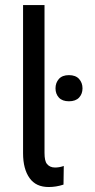

<svg xmlns="http://www.w3.org/2000/svg" viewBox="-20 -731 376 760"><path d="M156.2 -502V-431.6V-125.5Q156.2 -93.3 166 -82Q177.2 -67.9 197.8 -67.9Q213.9 -67.9 230 -73.2L232.4 -74.2V-71.3L231.4 -2V-0.5L230.5 0Q202.1 9.3 172.9 9.3Q122.1 9.3 97.2 -25.9Q71.3 -62 71.3 -124.5V-431.6V-502V-709V-710.9H72.8H154.8H156.2V-709ZM213.1 -344.7Q199.7 -359.4 199.7 -381.3Q199.7 -403.3 213.1 -418.5Q226.6 -433.6 252.9 -433.6Q279.3 -433.6 293 -418.5Q306.6 -403.3 306.6 -381.3Q306.6 -359.4 293 -344.7Q279.3 -330.1 252.9 -330.1Q226.6 -330.1 213.1 -344.7Z"/></svg>

Font: MAUL Condensed
Style: Condensed Regular
Weight: 400
Designer: MAUL
Version: Version 1.0; 2020; ttfautohint (v1.8.3)